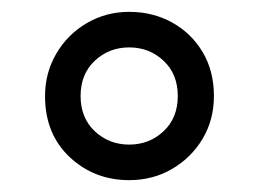

<svg xmlns="http://www.w3.org/2000/svg" viewBox="-20 -628 437 324"><path d="M341 -466Q341 -426 322 -394Q303 -362 270.5 -343Q238 -324 198 -324Q139 -324 97.5 -363Q56 -402 56 -466Q56 -505 75 -537.5Q94 -570 126.5 -589Q159 -608 198 -608Q238 -608 270.5 -590Q303 -572 322 -540Q341 -508 341 -466ZM280 -466Q280 -503 256 -525.5Q232 -548 198 -548Q164 -548 140 -525.5Q116 -503 116 -466Q116 -429 140 -406.5Q164 -384 198 -384Q232 -384 256 -406.5Q280 -429 280 -466Z"/></svg>

Font: Noto Sans Syriac Medium
Style: Regular
Weight: 500
Designer: Patrick Giasson and the Monotype Design Team
Foundry: Monotype Imaging Inc.
Version: Version 3.000; ttfautohint (v1.8.4.7-5d5b)